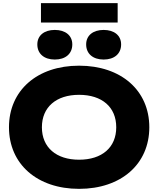

<svg xmlns="http://www.w3.org/2000/svg" viewBox="-20 -1183 1005 1219"><path d="M482 16C749 16 928 -141 928 -375C928 -609 749 -766 482 -766C216 -766 37 -609 37 -375C37 -141 216 16 482 16ZM328 -805C395 -805 439 -841 439 -901C439 -958 395 -993 328 -993C261 -993 217 -958 217 -901C217 -841 261 -805 328 -805ZM638 -805C705 -805 749 -841 749 -901C749 -958 705 -993 638 -993C571 -993 527 -958 527 -901C527 -841 571 -805 638 -805ZM727 -1040V-1163H240V-1040ZM482 -169C337 -169 246 -247 246 -375C246 -503 337 -581 482 -581C628 -581 718 -503 718 -375C718 -247 628 -169 482 -169Z"/></svg>

Font: Bounded
Style: Bold
Weight: 700
Designer: Vlad Churkin
Version: Version 3.0